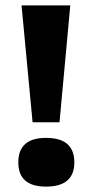

<svg xmlns="http://www.w3.org/2000/svg" viewBox="-20 -680 344 713"><path d="M101 -226 60 -660H241L201 -226ZM151 13Q48 13 48 -77Q48 -168 151 -168Q256 -168 256 -77Q256 13 151 13Z"/></svg>

Font: Bricolage Grotesque 10pt ExtraBold
Style: Regular
Weight: 800
Designer: Mathieu Triay
Foundry: Atelier Triay
Version: Version 1.000; ttfautohint (v1.8.4.7-5d5b);gftools[0.9.32]